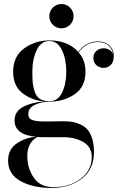

<svg xmlns="http://www.w3.org/2000/svg" viewBox="-20 -670 597 950"><path d="M241.5 -547.5Q224 -565 224 -590Q224 -615 241.5 -632.5Q259 -650 284 -650Q309 -650 326.5 -632.5Q344 -615 344 -590Q344 -565 326.5 -547.5Q309 -530 284 -530Q259 -530 241.5 -547.5ZM52 -74Q52 -119 95 -141.5Q138 -164 199 -168Q135 -174 90 -210Q45 -246 45 -315Q45 -391 99.5 -430.5Q154 -470 224 -470Q317 -470 367 -413Q406 -465 464 -465Q501 -465 522 -444.5Q543 -424 543 -394Q543 -363 528 -348.5Q513 -334 492 -334Q472 -334 457 -347.5Q442 -361 442 -384Q442 -405 457 -418Q472 -431 493 -431Q509 -431 522.5 -422.5Q536 -414 539 -401Q537 -426 518 -444Q499 -462 464 -462Q408 -462 369 -411Q403 -372 403 -315Q403 -240 349 -203.5Q295 -167 225 -167Q186 -167 153 -151.5Q120 -136 120 -106Q120 -93 126.5 -85Q133 -77 149 -73.5Q165 -70 177.5 -69.5Q190 -69 217 -69Q235 -69 255 -69.5Q275 -70 288 -70Q314 -70 333.5 -67.5Q353 -65 375 -55.5Q397 -46 411.5 -30.5Q426 -15 435.5 14Q445 43 445 82Q445 168 384.5 214Q324 260 235 260Q143 260 81.5 226Q20 192 20 125Q20 67 65.5 38Q111 9 159 7Q52 -3 52 -74ZM140 -315Q140 -281 142 -260Q144 -239 152 -215.5Q160 -192 178 -180.5Q196 -169 224 -169Q266 -169 287 -211.5Q308 -254 308 -315Q308 -377 286.5 -422Q265 -467 224 -467Q183 -467 161.5 -422Q140 -377 140 -315ZM115 102Q115 162 147 209Q179 256 245 256Q324 256 379 214.5Q434 173 434 107Q434 57 392.5 33Q351 9 295 9H201Q176 9 164 8Q115 36 115 102Z"/></svg>

Font: Bodoni* 72
Style: Regular
Weight: 400
Version: Version 1.003